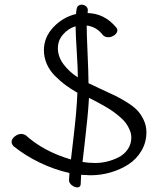

<svg xmlns="http://www.w3.org/2000/svg" viewBox="-20 -753 720 826"><path d="M327.1 40Q325.7 53.2 313 53.2Q300.8 53.2 288.8 43.7Q276.9 34.2 276.9 22L278.8 -8.8Q214.4 -22.9 151.9 -53Q89.4 -83 38.1 -124Q29.8 -133.8 29.8 -142.1Q29.8 -154.8 43.2 -165.8Q56.6 -176.8 71.8 -176.8Q80.1 -176.8 89.8 -171.9Q168 -101.1 285.2 -66.9Q287.6 -88.4 295.2 -152.1Q302.7 -215.8 306.9 -262Q311 -308.1 313 -354Q284.2 -370.6 262 -387Q239.7 -403.3 216.8 -426.3Q193.8 -449.2 181.4 -477.5Q168.9 -505.9 168.9 -537.1Q168.9 -592.3 209.2 -635.5Q249.5 -678.7 307.1 -692.9Q307.1 -696.3 307.6 -700.2Q308.1 -704.1 308.8 -708.7Q309.6 -713.4 310.1 -715.8Q311.5 -724.1 317.4 -728.5Q323.2 -732.9 331.1 -732.9Q341.3 -732.9 349.4 -726.6Q357.4 -720.2 357.9 -710Q356.9 -705.1 356.9 -696.8Q429.7 -695.3 480 -634.8Q484.9 -628.9 484.9 -623Q484.9 -611.3 472.7 -602.1Q460.4 -592.8 445.8 -592.8Q430.7 -592.8 421.9 -603Q395 -638.2 353 -643.1Q353 -605.5 356.7 -524.7Q360.4 -443.8 360.8 -395Q379.4 -385.7 416.3 -368.9Q453.1 -352.1 474.6 -341.8Q496.1 -331.5 525.1 -313.5Q554.2 -295.4 570.3 -278.6Q586.4 -261.7 598.1 -237.1Q609.9 -212.4 609.9 -184.1Q609.9 -140.6 588.6 -104.5Q567.4 -68.4 532.7 -45.9Q498 -23.4 455.8 -11.2Q413.6 1 369.1 1Q357.4 1 329.1 -1ZM544.9 -161.1Q544.9 -177.7 538.1 -193.8Q531.2 -210 521.7 -223.1Q512.2 -236.3 495.4 -250.5Q478.5 -264.6 465.1 -274.2Q451.7 -283.7 429.7 -296.4Q407.7 -309.1 395.8 -315.2Q383.8 -321.3 362.8 -332Q360.4 -290 356.2 -246.6Q352.1 -203.1 344.7 -139.9Q337.4 -76.7 335 -56.2Q360.4 -51.8 390.1 -51.8Q414.6 -51.8 440.2 -57.9Q465.8 -64 490 -76.2Q514.2 -88.4 529.5 -110.6Q544.9 -132.8 544.9 -161.1ZM229 -545.9Q229 -508.8 253.2 -476.6Q277.3 -444.3 314.9 -419.9Q314.9 -456.1 310.3 -528.8Q305.7 -601.6 305.2 -640.1Q273.4 -630.4 251.2 -604.7Q229 -579.1 229 -545.9Z"/></svg>

Font: Zhizn
Style: Regular
Weight: 400
Designer: Peter Zharnov
Foundry: Peter Zharnov
Version: Version 1.000